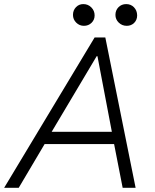

<svg xmlns="http://www.w3.org/2000/svg" viewBox="-51 -899 741 919"><path d="M401.9 -719.7H453.1L598.1 0H536.1L495.1 -209.5H162.6L38.6 0H-31.2ZM501.5 -827.6Q501.5 -849.6 516.1 -864.5Q530.8 -879.4 553.2 -879.4Q575.2 -879.4 590.1 -864.3Q605 -849.1 605.5 -825.7Q605.5 -803.7 591.3 -789.6Q577.1 -775.4 555.7 -775.4Q533.2 -775.4 517.3 -790.8Q501.5 -806.2 501.5 -827.6ZM298.3 -827.6Q298.3 -849.6 312.5 -864.5Q326.7 -879.4 347.7 -879.4Q370.6 -879.4 386.2 -863.5Q401.9 -847.7 401.9 -825.2Q401.9 -804.2 387.2 -789.8Q372.6 -775.4 350.6 -775.4Q329.1 -775.4 313.7 -790.8Q298.3 -806.2 298.3 -827.6ZM484.4 -268.1 415.5 -629.9H411.6L196.3 -268.1Z"/></svg>

Font: Reddit Sans Vanilla Light
Style: Italic
Weight: 300
Italic angle: -11.25°
Designer: Stephen Hutchings
Version: Version 1.013